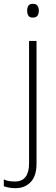

<svg xmlns="http://www.w3.org/2000/svg" viewBox="-68 -744 295 1004"><path d="M74 -688Q74 -704 80.5 -714Q87 -724 103 -724Q121 -724 128 -714Q135 -704 135 -688Q135 -672 128 -662Q121 -652 103 -652Q87 -652 80.5 -662Q74 -672 74 -688ZM13 240Q-6 240 -21.5 237Q-37 234 -48 230V194Q-34 201 -19.5 203Q-5 205 11 205Q84 205 84 109V-530H123V112Q123 176 92.5 208Q62 240 13 240Z"/></svg>

Font: Noto Sans Disp ExtLt
Style: Regular
Weight: 200
Designer: Monotype Design Team
Foundry: Monotype Imaging Inc.
Version: Version 2.000;GOOG;noto-source:20170915:90ef993387c0